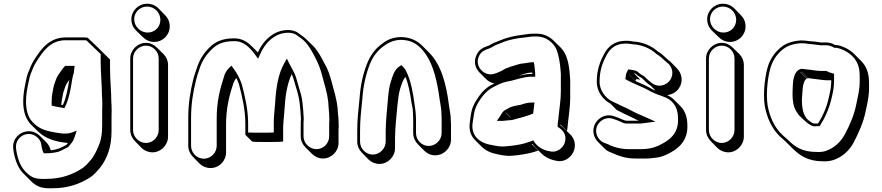

<svg xmlns="http://www.w3.org/2000/svg" viewBox="-20 -762 4714 1026"><path d="M568 -396V-444C529 -484 489 -521 449 -560C444 -561 438 -562 433 -562H331C242 -562 198 -498 162 -441C145 -415 142 -399 130 -373C125 -360 121 -344 118 -327C111 -295 104 -258 104 -221C104 -165 118 -124 147 -95L183 -60C220 -23 274 -4 343 2C340 5 338 9 335 12C308 26 290 37 251 41C247 25 239 10 228 -1L193 -36C135 -93 39 -44 51 35L53 50C63 102 78 140 111 171L146 206C174 233 199 244 242 244H261C345 244 408 220 460 187C484 172 500 151 518 130C554 81 576 23 576 -62V-138C577 -162 577 -182 576 -198C576 -203 576 -207 575 -212C575 -271 568 -336 568 -396ZM226 42H223C222 41 222 39 222 38ZM350 -335C343 -290 333 -236 316 -201L307 -202C308 -212 310 -224 311 -230C314 -241 317 -269 322 -279C327 -293 330 -305 337 -316C341 -321 345 -328 350 -335ZM267 -195C282 -191 298 -189 314 -186L324 -184L329 -194C348 -232 358 -287 365 -333C368 -352 371 -364 375 -375V-380L379 -410H328C313 -395 299 -372 290 -359C281 -345 277 -331 273 -320C266 -304 263 -278 261 -269C258 -258 256 -236 256 -221V-198ZM526 -233C527 -217 527 -197 526 -173V-97C526 -54 522 -18 510 10C499 38 486 65 471 86C452 108 438 126 417 139C367 171 306 194 226 194H207C166 194 147 185 121 160C91 131 78 98 68 48L66 33C57 -26 123 -69 173 -33C189 -21 198 -8 201 11L203 26C206 41 209 47 214 57H226C249 57 282 54 302 45C317 38 331 31 344 24C351 17 357 8 363 1L370 -9C374 -17 377 -24 380 -34L390 -64L361 -53C332 -42 284 -52 250 -59C206 -68 177 -84 152 -112C130 -136 119 -172 119 -221C119 -256 126 -292 133 -324C136 -341 140 -356 144 -367C156 -395 159 -409 175 -433C209 -487 249 -547 331 -547H433C436 -547 440 -546 442 -546L518 -473V-431C518 -370 525 -305 525 -247V-246C526 -242 526 -238 526 -233Z M682 -659C682 -636 691 -615 707 -599L743 -564C759 -548 780 -538 804 -538C850 -538 887 -575 887 -621C887 -645 878 -665 862 -681L827 -717C811 -733 790 -742 766 -742C720 -742 682 -705 682 -659ZM676 -450V-67C676 -44 686 -23 701 -8L736 28C751 43 772 52 795 52C840 52 878 13 878 -32V-415C878 -437 869 -458 854 -473L818 -508C803 -523 783 -533 760 -533C715 -533 676 -495 676 -450ZM691 -450C691 -487 723 -518 760 -518C797 -518 828 -487 828 -450V-67C828 -30 797 2 760 2C723 2 691 -30 691 -67ZM697 -659C697 -697 728 -727 766 -727C805 -727 837 -695 837 -656C837 -618 807 -588 769 -588C730 -588 697 -621 697 -659Z M1188 52V-96C1188 -179 1204 -248 1225 -310C1229 -325 1235 -335 1243 -345C1249 -334 1254 -322 1258 -308C1274 -246 1291 -177 1291 -100V-42L1327 -6C1329 -4 1356 -3 1409 -3C1465 -3 1493 -4 1493 -7V-67C1493 -108 1496 -117 1500 -172C1504 -248 1514 -313 1539 -366C1549 -346 1560 -297 1568 -275L1574 -251C1580 -228 1583 -201 1585 -175L1587 -145C1588 -137 1588 -130 1588 -124C1587 -115 1587 -106 1587 -97V-33C1587 -11 1597 10 1612 25L1647 60C1662 75 1683 85 1706 85C1751 85 1789 47 1789 2V-62C1789 -69 1789 -76 1790 -85C1790 -107 1789 -133 1786 -154L1784 -184C1778 -239 1765 -276 1752 -325C1742 -363 1732 -392 1715 -421C1697 -456 1678 -492 1653 -517L1617 -552C1606 -563 1589 -574 1575 -585C1542 -610 1486 -604 1450 -585C1408 -562 1379 -528 1358 -482L1324 -516C1300 -540 1270 -558 1230 -557C1168 -557 1130 -539 1098 -507C1067 -476 1045 -441 1030 -393L1025 -378C1021 -368 1017 -354 1012 -335C997 -274 986 -208 986 -131V17C986 40 996 61 1011 76L1046 112C1061 127 1082 136 1105 136C1151 136 1188 98 1188 52ZM1603 -123V-124C1603 -130 1603 -138 1602 -146L1600 -176C1598 -202 1595 -231 1589 -255L1582 -279C1577 -293 1566 -338 1559 -357C1549 -383 1536 -402 1525 -424L1513 -449L1499 -424C1466 -366 1455 -292 1450 -208C1446 -154 1443 -144 1443 -102V-54C1430 -53 1407 -53 1374 -53C1341 -53 1318 -53 1306 -54V-100C1306 -179 1288 -250 1272 -312C1260 -346 1248 -369 1227 -397L1217 -411L1204 -399C1191 -386 1181 -370 1176 -349C1155 -286 1138 -216 1138 -131V17C1138 55 1106 86 1069 86C1032 86 1001 55 1001 17V-131C1001 -206 1012 -271 1027 -331C1032 -350 1035 -364 1039 -373L1044 -388C1058 -434 1079 -466 1109 -496C1138 -525 1170 -542 1230 -542C1282 -544 1316 -507 1344 -469L1359 -448L1370 -472C1390 -517 1417 -550 1457 -572C1489 -589 1540 -594 1566 -574C1581 -563 1598 -551 1607 -542C1630 -519 1650 -484 1667 -449C1682 -420 1692 -395 1702 -356C1715 -306 1728 -270 1734 -218L1736 -188C1738 -168 1740 -142 1740 -121C1739 -111 1739 -104 1739 -97V-33C1739 4 1708 35 1671 35C1634 35 1602 3 1602 -33V-97C1602 -105 1602 -114 1603 -123Z M2008 114C2053 114 2091 75 2091 30V-28C2091 -54 2094 -92 2096 -117C2102 -169 2105 -243 2118 -287C2126 -311 2132 -335 2147 -351C2163 -311 2173 -259 2179 -211C2182 -195 2186 -183 2186 -169C2187 -163 2187 -155 2187 -146C2188 -137 2188 -130 2188 -123V-51C2188 -28 2198 -6 2213 9L2248 44C2263 59 2283 68 2306 68C2351 68 2390 30 2390 -16V-88C2390 -97 2390 -106 2389 -117C2389 -151 2383 -170 2379 -200C2365 -314 2337 -417 2273 -481L2238 -516C2210 -544 2174 -564 2119 -564C2079 -562 2047 -549 2023 -529C1985 -502 1958 -466 1940 -418C1919 -364 1906 -305 1901 -232C1895 -175 1889 -122 1889 -63V-5C1889 18 1899 39 1914 54L1949 90C1964 105 1985 114 2008 114ZM2340 -123V-51C2340 -14 2308 18 2271 18C2234 18 2203 -13 2203 -51V-123C2203 -156 2198 -188 2194 -213C2187 -268 2175 -329 2155 -372C2149 -387 2142 -397 2133 -406L2124 -414L2114 -407C2085 -388 2078 -353 2069 -327C2053 -281 2052 -205 2046 -153C2044 -127 2041 -90 2041 -63V-5C2041 32 2009 64 1972 64C1935 64 1904 32 1904 -5V-63C1904 -121 1910 -173 1916 -231C1921 -303 1934 -360 1954 -413C1971 -459 1997 -492 2032 -517C2056 -534 2081 -547 2119 -549C2190 -549 2225 -515 2256 -471C2296 -413 2317 -325 2329 -233C2333 -202 2339 -184 2339 -152C2340 -142 2340 -131 2340 -123Z M2707 -135 2683 -159C2683 -160 2683 -160 2684 -160L2709 -135ZM2622 -316 2608 -309C2581 -296 2557 -273 2540 -248C2528 -230 2517 -215 2509 -195C2498 -172 2495 -141 2491 -110C2484 -68 2496 -36 2519 -13L2554 22C2576 44 2607 57 2641 63C2664 68 2692 73 2719 70C2756 67 2792 61 2823 53L2856 43L2821 8C2822 8 2824 8 2825 7C2829 12 2833 18 2838 23L2873 58C2890 75 2914 88 2938 94L2948 96C2998 110 3040 74 3049 36C3058 3 3046 -25 3028 -43L2992 -78C2987 -83 2981 -88 2975 -92V-97L3010 -62C3011 -69 3012 -76 3013 -84L3015 -105C3019 -146 3027 -191 3027 -237V-310C3028 -322 3027 -334 3026 -347C3022 -415 3012 -472 2976 -508L2940 -543C2918 -566 2886 -582 2849 -582H2830C2809 -582 2785 -578 2767 -575C2737 -572 2703 -564 2678 -556C2663 -551 2649 -544 2635 -539C2619 -534 2606 -526 2591 -518C2564 -509 2544 -500 2530 -475C2509 -438 2517 -400 2542 -375L2578 -339C2590 -327 2605 -319 2622 -316ZM2750 -356C2769 -363 2795 -374 2820 -374H2824C2824 -372 2825 -371 2825 -369V-367H2819C2795 -367 2772 -362 2750 -356ZM2819 -429C2804 -428 2797 -426 2784 -424C2758 -423 2738 -414 2723 -410C2707 -406 2695 -400 2680 -395C2664 -384 2640 -373 2619 -367C2601 -362 2583 -365 2568 -374C2538 -392 2521 -430 2542 -467C2554 -488 2570 -495 2597 -504C2614 -512 2625 -521 2639 -525C2656 -531 2669 -538 2682 -542C2707 -550 2740 -557 2768 -560C2786 -561 2811 -567 2830 -567H2849C2899 -567 2938 -533 2954 -497C2966 -465 2973 -426 2976 -381C2977 -368 2978 -356 2977 -345V-272C2977 -228 2969 -182 2965 -141L2963 -120C2962 -112 2961 -105 2960 -98V-84C2986 -69 3010 -44 2999 -3C2991 28 2956 57 2916 46L2906 44C2877 37 2851 20 2837 -1L2830 -12L2820 -8L2784 4C2755 12 2719 17 2682 20C2657 23 2632 18 2609 13C2543 4 2494 -38 2506 -108C2511 -140 2514 -169 2523 -189C2542 -231 2574 -275 2615 -296L2633 -305C2657 -318 2679 -325 2710 -330C2746 -339 2782 -352 2819 -352H2840V-370C2838 -387 2838 -401 2835 -417L2832 -430ZM2670 -167C2661 -158 2656 -146 2651 -139L2635 -116H2666C2676 -117 2688 -118 2696 -119C2716 -119 2734 -125 2746 -129L2763 -133C2784 -139 2807 -146 2829 -155C2831 -168 2832 -184 2834 -197L2836 -214H2819C2794 -214 2777 -206 2762 -202C2740 -198 2712 -194 2696 -183L2679 -174Z M3334 -544H3322C3265 -544 3228 -513 3208 -473C3186 -432 3169 -388 3169 -324C3169 -273 3203 -228 3241 -209L3276 -174L3326 -149C3348 -139 3371 -128 3392 -117H3327C3322 -117 3315 -120 3310 -122C3309 -122 3308 -122 3307 -123C3293 -130 3276 -136 3261 -141C3210 -158 3167 -125 3155 -89C3144 -55 3156 -23 3176 -3L3211 32C3221 42 3232 48 3243 52C3282 69 3319 85 3375 85H3437C3446 85 3455 84 3465 83C3495 80 3510 78 3538 66C3601 37 3658 -6 3653 -96C3653 -138 3639 -172 3616 -195L3581 -230C3571 -240 3558 -248 3545 -254C3570 -256 3593 -269 3607 -289C3633 -325 3624 -370 3598 -396L3563 -432C3560 -435 3557 -437 3553 -440C3532 -457 3519 -474 3494 -488C3491 -490 3489 -492 3488 -493C3460 -516 3423 -533 3379 -539C3366 -539 3346 -544 3334 -544ZM3376 -329 3341 -364V-365L3376 -330L3381 -340C3389 -339 3394 -338 3402 -336L3367 -371C3371 -371 3375 -368 3378 -367C3387 -358 3398 -351 3411 -344C3425 -330 3440 -314 3456 -305L3483 -278L3468 -284C3443 -299 3416 -312 3387 -324ZM3334 -529C3342 -529 3363 -524 3378 -524C3419 -518 3454 -502 3478 -482C3481 -479 3483 -477 3486 -475C3509 -462 3521 -447 3544 -428C3572 -409 3584 -366 3560 -333C3540 -305 3498 -293 3465 -317C3451 -327 3435 -342 3420 -356C3406 -363 3395 -371 3386 -380C3382 -381 3378 -385 3369 -386C3363 -387 3356 -389 3348 -390L3337 -391L3326 -368V-367C3325 -363 3325 -361 3325 -361C3324 -356 3324 -353 3323 -349L3322 -339L3331 -334C3339 -330 3347 -325 3355 -322L3381 -310C3409 -298 3436 -286 3461 -271C3467 -268 3474 -266 3479 -263L3496 -256L3511 -251C3517 -249 3520 -248 3524 -246C3570 -231 3603 -195 3603 -131V-130C3608 -49 3558 -11 3497 17C3467 30 3441 35 3402 35H3340C3299 35 3268 26 3241 15C3228 7 3220 6 3213 3C3184 -6 3155 -43 3169 -84C3179 -113 3214 -141 3256 -127C3271 -122 3286 -117 3300 -110C3307 -106 3306 -107 3306 -107C3313 -104 3318 -102 3327 -102H3399C3404 -102 3409 -102 3414 -103L3483 -112L3407 -146C3379 -156 3354 -172 3324 -186C3315 -190 3306 -194 3298 -198L3248 -222C3216 -239 3184 -279 3184 -324C3184 -385 3199 -426 3221 -466C3239 -503 3271 -529 3322 -529Z M3759 -659C3759 -636 3768 -615 3784 -599L3820 -564C3836 -548 3857 -538 3881 -538C3927 -538 3964 -575 3964 -621C3964 -645 3955 -665 3939 -681L3904 -717C3888 -733 3867 -742 3843 -742C3797 -742 3759 -705 3759 -659ZM3753 -450V-67C3753 -44 3763 -23 3778 -8L3813 28C3828 43 3849 52 3872 52C3917 52 3955 13 3955 -32V-415C3955 -437 3946 -458 3931 -473L3895 -508C3880 -523 3860 -533 3837 -533C3792 -533 3753 -495 3753 -450ZM3768 -450C3768 -487 3800 -518 3837 -518C3874 -518 3905 -487 3905 -450V-67C3905 -30 3874 2 3837 2C3800 2 3768 -30 3768 -67ZM3774 -659C3774 -697 3805 -727 3843 -727C3882 -727 3914 -695 3914 -656C3914 -618 3884 -588 3846 -588C3807 -588 3774 -621 3774 -659Z M4259 -546C4210 -542 4176 -530 4147 -504C4116 -477 4092 -441 4080 -395C4065 -337 4054 -236 4072 -171C4088 -108 4118 -56 4162 -20L4178 -6L4213 29C4254 70 4298 100 4379 100C4400 101 4419 98 4434 93C4483 76 4518 43 4542 -1C4567 -49 4594 -107 4606 -168C4614 -206 4624 -245 4624 -291V-315C4624 -371 4611 -407 4581 -437L4545 -473C4531 -487 4514 -499 4496 -507C4481 -514 4462 -522 4441 -522C4427 -531 4412 -535 4396 -535H4366C4365 -535 4363 -535 4360 -536C4343 -539 4323 -541 4306 -542C4290 -544 4281 -546 4259 -546ZM4292 -127C4289 -131 4286 -135 4284 -139C4270 -160 4265 -193 4265 -228C4269 -266 4265 -325 4291 -342L4256 -377C4256 -378 4256 -378 4257 -378L4292 -343C4295 -344 4297 -344 4300 -344L4265 -379H4266L4301 -344C4308 -343 4316 -342 4326 -341C4350 -339 4377 -333 4401 -333H4422V-330C4422 -293 4415 -268 4408 -237C4397 -187 4376 -140 4352 -103H4351C4350 -102 4350 -102 4349 -102H4329C4314 -107 4303 -117 4292 -127ZM4245 -387C4211 -359 4218 -297 4215 -264V-263C4215 -226 4219 -191 4236 -166C4242 -156 4248 -146 4259 -137C4277 -121 4295 -98 4327 -87H4329L4352 -88H4360C4387 -129 4410 -179 4423 -234C4430 -265 4437 -291 4437 -330V-368L4426 -371C4415 -374 4406 -377 4396 -383H4366C4344 -383 4318 -389 4292 -391C4281 -392 4274 -393 4267 -394H4265C4256 -394 4250 -390 4245 -387ZM4437 -507H4441C4458 -507 4475 -500 4490 -493C4534 -472 4570 -434 4573 -375C4574 -367 4574 -359 4574 -350V-326C4574 -282 4564 -245 4556 -206C4545 -147 4519 -90 4494 -43C4471 -2 4439 28 4394 44C4381 49 4364 51 4344 50C4266 50 4228 23 4188 -17L4172 -31C4131 -65 4102 -114 4087 -175C4070 -236 4080 -335 4095 -391C4106 -434 4128 -468 4157 -493C4184 -516 4214 -528 4260 -531C4282 -531 4288 -529 4305 -527C4322 -526 4343 -523 4357 -521C4362 -520 4362 -520 4366 -520H4396C4411 -520 4425 -515 4437 -507Z"/></svg>

Font: Blanket
Style: Poster
Weight: 900
Foundry: Cannot Into Space Fonts
Version: Version 0.9